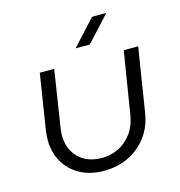

<svg xmlns="http://www.w3.org/2000/svg" viewBox="-106 -794 844 901"><g transform="rotate(-15 316.0 -343.5)"><path d="M595 -510 547 -208Q537 -137 500.5 -88Q464 -39 410 -13Q356 13 290 13Q223 13 173.5 -14.5Q124 -42 97.5 -89Q71 -136 71 -195Q71 -204 72 -215.5Q73 -227 74 -237L117 -510H187L144 -233Q143 -225 142 -216.5Q141 -208 141 -200Q141 -133 182.5 -90.5Q224 -48 297 -48Q339 -48 376.5 -66Q414 -84 441.5 -121Q469 -158 477 -214L525 -510ZM309 -577 422 -700H491L378 -577Z"/></g></svg>

Font: MuseoModerno Light
Style: Italic
Weight: 300
Italic angle: -9°
Designer: Pablo Cosgaya, Héctor Gatti, Marcela Romero, and the Authors of The MuseoModerno Project.
Foundry: Omnibus-Type Team
Version: Version 1.003